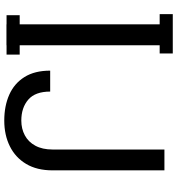

<svg xmlns="http://www.w3.org/2000/svg" viewBox="13 -802 798 864"><g transform="rotate(90 412.0 -370.0)"><path d="M183.6 -710.9V0H89.4V-710.9ZM43.5 -689.5V-748.5H220.7V-689.5ZM48.3 -0.5V-59.6H225.6V-0.5ZM652.8 -207.5V-710.9H746.6V-207.5Q746.6 -137.2 717.8 -88.9Q689 -40.5 638.4 -15.4Q587.9 9.8 522.5 9.8Q457 9.8 406.2 -12.7Q355.5 -35.2 326.7 -81.1Q297.9 -127 297.9 -196.8H392.1Q392.1 -129.4 428.5 -98.1Q464.8 -66.9 522.5 -66.9Q559.6 -66.9 589.1 -82.8Q618.7 -98.6 635.7 -130.1Q652.8 -161.6 652.8 -207.5Z"/></g></svg>

Font: Vazirmatn
Style: Regular
Weight: 400
Designer: Saber Rastikerdar
Foundry: Saber Rastikerdar
Version: Version 33.003;September 2, 2022;FontCreator 14.0.0.2862 64-